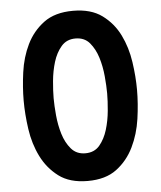

<svg xmlns="http://www.w3.org/2000/svg" viewBox="-53 -786 706 843"><g transform="rotate(-5 300.0 -365.0)"><path d="M300 -112Q340 -112 363 -139.5Q386 -167 398 -206.5Q410 -246 414 -289.5Q418 -333 418 -366Q418 -398 414 -441.5Q410 -485 398 -524Q386 -563 363 -590.5Q340 -618 300 -618Q261 -618 237.5 -590.5Q214 -563 202 -523.5Q190 -484 186 -440.5Q182 -397 182 -365Q182 -333 186 -289.5Q190 -246 202 -206.5Q214 -167 237.5 -139.5Q261 -112 300 -112ZM300 10Q221 10 172.5 -26.5Q124 -63 96.5 -118.5Q69 -174 59.5 -240Q50 -306 50 -366Q50 -424 59 -490Q68 -556 95 -611.5Q122 -667 171 -703.5Q220 -740 300 -740Q379 -740 428 -704Q477 -668 504 -613Q531 -558 540.5 -493Q550 -428 550 -370Q550 -309 540.5 -242.5Q531 -176 503.5 -119.5Q476 -63 427.5 -26.5Q379 10 300 10Z"/></g></svg>

Font: Maple Mono Normal NL
Style: Bold
Weight: 700
Monospace: yes
Designer: subframe7536
Version: Version 7.000